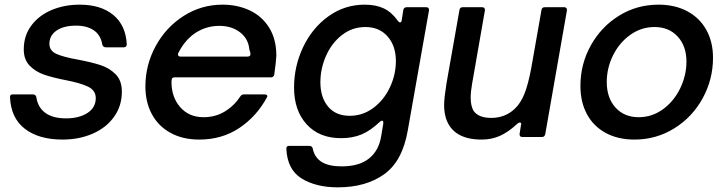

<svg xmlns="http://www.w3.org/2000/svg" viewBox="-20 -588 3118 824"><path d="M23 -170V-172Q23 -183 35 -183H121Q133 -183 136 -171Q142 -128 174 -104Q206 -80 264 -80Q319 -80 355 -103Q391 -126 391 -167Q391 -200 358 -216Q325 -232 262 -244Q206 -255 169.5 -267.5Q133 -280 107.5 -306Q82 -332 82 -376Q82 -435 114.5 -478.5Q147 -522 201.5 -545Q256 -568 322 -568Q413 -568 466.5 -523.5Q520 -479 524 -398Q524 -385 511 -385H434Q422 -385 419 -397Q412 -438 382.5 -458Q353 -478 306 -478Q254 -478 223 -457Q192 -436 192 -400Q192 -370 222.5 -356.5Q253 -343 315 -332Q373 -321 411.5 -308.5Q450 -296 476.5 -269Q503 -242 503 -195Q503 -133 469 -86Q435 -39 377 -14Q319 11 248 11Q147 11 87 -35Q27 -81 23 -170Z M604 -217Q604 -309 648 -390Q692 -471 768 -519.5Q844 -568 935 -568Q999 -568 1051.5 -543.5Q1104 -519 1135 -469.5Q1166 -420 1166 -349Q1165 -325 1157 -268Q1154 -256 1143 -256H730Q721 -256 718.5 -251.5Q716 -247 716 -236Q716 -171 753.5 -128Q791 -85 854 -85Q905 -85 945.5 -110Q986 -135 1012 -175Q1017 -183 1028 -183H1114Q1122 -183 1125.5 -179.5Q1129 -176 1126 -171Q1082 -89 1007.5 -39Q933 11 835 11Q764 11 711.5 -18Q659 -47 631.5 -98.5Q604 -150 604 -217ZM1041 -345Q1055 -345 1055 -356Q1055 -364 1050 -376Q1046 -422 1010 -449.5Q974 -477 922 -477Q875 -477 835.5 -456.5Q796 -436 768 -398Q756 -382 745 -360Q744 -358 744 -354Q744 -345 756 -345Z M1209 51V49Q1209 38 1221 38H1308Q1319 38 1322 49Q1330 88 1360.5 107Q1391 126 1446 126Q1522 126 1564 92Q1606 58 1616 -4L1625 -58V-62Q1625 -70 1620 -70Q1615 -70 1611 -66Q1570 -27 1531.5 -11Q1493 5 1444 5Q1350 5 1296 -54.5Q1242 -114 1242 -212Q1242 -304 1281 -386Q1320 -468 1389.5 -518Q1459 -568 1545 -568Q1593 -568 1627 -552Q1661 -536 1688 -498Q1692 -492 1697 -492Q1703 -492 1704 -501L1711 -546Q1714 -557 1725 -557H1809Q1816 -557 1819 -553Q1822 -549 1821 -543L1730 -28Q1707 104 1628.5 160Q1550 216 1430 216Q1336 216 1274.5 178Q1213 140 1209 51ZM1679 -326Q1679 -391 1643.5 -431.5Q1608 -472 1548 -472Q1492 -472 1448 -438Q1404 -404 1379.5 -349Q1355 -294 1355 -235Q1355 -170 1388 -130.5Q1421 -91 1481 -91Q1537 -91 1582.5 -125Q1628 -159 1653.5 -213.5Q1679 -268 1679 -326Z M1894 -80Q1886 -106 1886 -138Q1886 -166 1896 -229L1952 -546Q1954 -557 1966 -557H2049Q2056 -557 2059 -553Q2062 -549 2061 -543L2006 -228Q2000 -194 2000 -169Q2000 -131 2014 -110Q2036 -82 2088 -82Q2147 -82 2188 -120Q2214 -144 2230.5 -185Q2247 -226 2260 -296L2304 -546Q2306 -557 2318 -557H2402Q2408 -557 2411 -553Q2414 -549 2413 -543L2320 -12Q2317 0 2306 0H2222Q2215 0 2212 -4Q2209 -8 2210 -14L2216 -52L2217 -56Q2217 -62 2211 -62Q2205 -62 2198 -55Q2160 -20 2124.5 -4.5Q2089 11 2047 11Q1924 11 1894 -80Z M2471 -219Q2471 -313 2515.5 -393Q2560 -473 2636.5 -520.5Q2713 -568 2806 -568Q2877 -568 2930 -539.5Q2983 -511 3011.5 -459.5Q3040 -408 3040 -340Q3040 -247 2995.5 -166Q2951 -85 2873.5 -37Q2796 11 2703 11Q2632 11 2579.5 -17.5Q2527 -46 2499 -98Q2471 -150 2471 -219ZM2926 -324Q2926 -390 2888.5 -431Q2851 -472 2789 -472Q2732 -472 2685 -438.5Q2638 -405 2611 -350.5Q2584 -296 2584 -236Q2584 -168 2621.5 -126.5Q2659 -85 2721 -85Q2778 -85 2825 -119Q2872 -153 2899 -208.5Q2926 -264 2926 -324Z"/></svg>

Font: Open Sauce Two Medium Italic
Style: Regular
Weight: 500
Italic angle: -10°
Designer: Alfredo Marco Pradil
Foundry: Creative Sauce Fz LLC
Version: Version 1.477